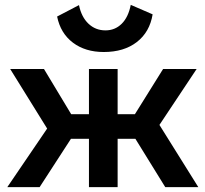

<svg xmlns="http://www.w3.org/2000/svg" viewBox="-20 -770 845 790"><path d="M407 -556Q331 -556 280 -594.5Q229 -633 215 -702L305 -749Q315 -700 344 -672.5Q373 -645 414 -645Q453 -645 480.5 -672Q508 -699 518 -750L608 -711Q596 -638 543 -597Q490 -556 407 -556ZM10 0 174 -241 22 -486H161L273 -300H346V-486H464V-300H535L651 -486H789L636 -256L796 0H660L537 -199H464V0H346V-199H272L143 0Z"/></svg>

Font: Cantarell
Style: Bold
Weight: 700
Designer: Dave Crossland, Nikolaus Waxweiler, Florian Fecher, Jacques Le Bailly, Eben Sorkin, Alexei Vanyashin, Alexios Zavras, Em
Version: Version 0.303